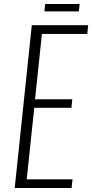

<svg xmlns="http://www.w3.org/2000/svg" viewBox="-20 -935 458 955"><path d="M201.2 -878.4 204.6 -915H376L372.1 -878.4ZM53.2 0 138.2 -809.6H418.5L414.1 -766.1H188.5L154.3 -441.4H339.4L335.4 -398.9H150.4L112.8 -43H340.8L335.9 0Z"/></svg>

Font: Oswald
Style: Extra-Light
Weight: 200
Designer: Vernon Adams
Foundry: Vernon Adams
Version: 3.0; ttfautohint (v0.94.23-7a4d-dirty) -l 8 -r 50 -G 200 -x 